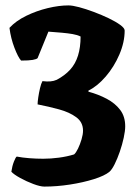

<svg xmlns="http://www.w3.org/2000/svg" viewBox="-20 -585 504 710"><path d="M144 105Q129 105 103.5 95.5Q78 86 54.5 73Q31 60 22 50Q25 29 31.5 12.5Q38 -4 42 -6Q63 -2 88.5 0Q114 2 140 2Q168 2 198 -2Q228 -6 254 -14Q261 -20 268.5 -35.5Q276 -51 281.5 -69.5Q287 -88 287 -102Q287 -133 262 -151.5Q237 -170 198.5 -180.5Q160 -191 119 -199Q119 -208 121.5 -225Q124 -242 128 -259Q132 -276 137 -285Q153 -283 166 -284Q179 -285 190 -290Q220 -306 239.5 -327.5Q259 -349 268.5 -379.5Q278 -410 278 -450Q266 -456 248.5 -459Q231 -462 209 -464Q187 -466 159 -468L119 -370Q115 -366 101 -363.5Q87 -361 58 -361Q47 -373 33.5 -408Q20 -443 15 -482Q39 -508 77 -526.5Q115 -545 156.5 -555Q198 -565 233 -565Q248 -565 272.5 -558.5Q297 -552 326.5 -541Q356 -530 382 -517.5Q408 -505 424.5 -493Q441 -481 441 -472Q441 -429 421.5 -383.5Q402 -338 371 -302Q340 -266 307 -250V-246Q344 -236 375 -219.5Q406 -203 424.5 -178.5Q443 -154 443 -118Q443 -101 437.5 -75.5Q432 -50 423 -24Q414 2 404 22Q394 42 385 50Q367 65 327 77.5Q287 90 238.5 97.5Q190 105 144 105Z"/></svg>

Font: Texturina 12pt ExtraBold
Style: Regular
Weight: 800
Designer: Guillermo Torres Carreño
Foundry: Omnibus-Type
Version: Version 1.002